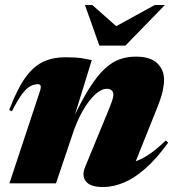

<svg xmlns="http://www.w3.org/2000/svg" viewBox="-20 -738 709 773"><path d="M28 -290 17 -295Q48 -377.5 80.8 -423.8Q113.5 -470 153 -488.8Q192.5 -507.5 243.5 -507.5Q265.5 -507.5 281.8 -506.5Q298 -505.5 313.5 -503Q329 -500.5 349.5 -496L272.5 -246.5L269 -249.5Q307 -331 339.5 -382.5Q372 -434 402 -461.5Q432 -489 462.5 -499.5Q493 -510 526.5 -510Q586 -510 613.2 -483.2Q640.5 -456.5 640.5 -417.5Q640.5 -398 635 -371.5Q629.5 -345 610 -297L508 -42.5L454 -79Q479.5 -78 506.8 -83.2Q534 -88.5 568.2 -108.8Q602.5 -129 647.5 -172.5L657 -163.5Q611 -100 566.5 -60.5Q522 -21 479 -3Q436 15 395 15Q343.5 15 325.8 -7.8Q308 -30.5 323 -66.5L408.5 -274Q426 -316 431.2 -331.8Q436.5 -347.5 436.5 -355.5Q436.5 -368 429.5 -374.2Q422.5 -380.5 410 -380.5Q394.5 -380.5 377.5 -369Q360.5 -357.5 343 -336Q325.5 -314.5 309.5 -285.2Q293.5 -256 280 -221L205.5 0H18L142 -374.5Q145.5 -386 143.5 -392.5Q141.5 -399 132.5 -399Q119 -399 104 -392Q89 -385 71 -362Q53 -339 28 -290ZM644 -718 485 -554.5H380L322 -718H351.5L470 -613H412L603.5 -718Z"/></svg>

Font: Newsreader 60pt ExtraBold
Style: Italic
Weight: 800
Italic angle: -17°
Designer: Hugues Gentile
Foundry: Production Type
Version: Version 1.003